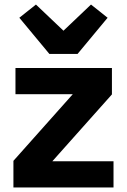

<svg xmlns="http://www.w3.org/2000/svg" viewBox="-20 -824 558 844"><path d="M321 -587 453 -746 380 -804 259 -689 138 -804 65 -746 197 -587ZM479 0V-115H210L472 -409V-525H48V-410H300L39 -117V0Z"/></svg>

Font: LVC Sans
Style: Bold
Weight: 700
Designer: Mike Abbink, Paul van der Laan, Pieter van Rosmalen
Foundry: Bold Monday
Version: Version 3.0